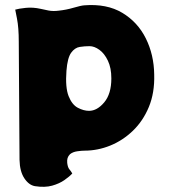

<svg xmlns="http://www.w3.org/2000/svg" viewBox="-20 -599 668 757"><path d="M312 -578Q401 -585 462 -548.5Q523 -512 555 -447.5Q587 -383 588 -305Q590 -233 567 -177.5Q544 -122 504 -83.5Q464 -45 414.5 -25Q365 -5 313 -5Q302 -5 284.5 -2.5Q267 0 256 9Q249 16 246.5 24Q244 32 245 43Q247 61 253.5 68.5Q260 76 265 85Q254 97 234 111Q214 125 185.5 133Q157 141 118 135Q94 131 76 104Q58 77 57 31L54 -434Q54 -490 47 -525.5Q40 -561 40 -561Q53 -565 81.5 -568Q110 -571 141 -564Q153 -561 171.5 -557.5Q190 -554 212 -557Q241 -560 270 -568.5Q299 -577 312 -578ZM331 -162Q363 -162 391 -195.5Q419 -229 419 -290Q419 -331 405.5 -359.5Q392 -388 372 -402.5Q352 -417 333 -417Q314 -417 294.5 -414Q275 -411 260.5 -391Q246 -371 242 -320Q237 -254 250.5 -220Q264 -186 287 -174Q310 -162 331 -162Z"/></svg>

Font: Potta One
Style: Regular
Weight: 400
Designer: 108,108go
Foundry: Font Zone 108
Version: Version 1.000